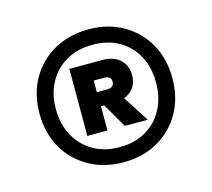

<svg xmlns="http://www.w3.org/2000/svg" viewBox="-70 -795 651 589"><g transform="rotate(-15 255.0 -501.0)"><path d="M256 -290Q194 -290 146 -317Q98 -344 71 -391.5Q44 -439 44 -501Q44 -563 71 -610.5Q98 -658 146 -685Q194 -712 256 -712Q317 -712 364.5 -685Q412 -658 439 -610.5Q466 -563 466 -501Q466 -439 439 -391.5Q412 -344 364.5 -317Q317 -290 256 -290ZM287 -397 232 -492H299L360 -397ZM256 -338Q304 -338 339.5 -359Q375 -380 394.5 -416.5Q414 -453 414 -501Q414 -549 394.5 -585.5Q375 -622 339.5 -642.5Q304 -663 256 -663Q207 -663 171.5 -642.5Q136 -622 116 -585.5Q96 -549 96 -501Q96 -453 116 -416.5Q136 -380 171.5 -359Q207 -338 256 -338ZM168 -397V-610H274Q308 -610 328.5 -591.5Q349 -573 349 -542Q349 -511 328.5 -492.5Q308 -474 274 -474H232V-397ZM231 -519H265Q274 -519 280 -523.5Q286 -528 286 -538Q286 -548 280 -552Q274 -556 265 -556H231Z"/></g></svg>

Font: DM Sans 11pt ExtraBold
Style: Regular
Weight: 800
Version: Version 4.004;gftools[0.9.30]